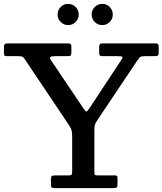

<svg xmlns="http://www.w3.org/2000/svg" viewBox="-22 -975 842 995"><path d="M242 -17V-46Q242 -59.5 246.5 -62.8Q251 -66 264 -66H332Q345 -66 348.5 -69.5Q352 -73 352 -86V-264.5Q352 -287 349.2 -298.5Q346.5 -310 338.5 -322L108.5 -665Q101 -677 95.5 -680.5Q90 -684 69 -684H16Q6 -684 2.2 -686.2Q-1.5 -688.5 -1.5 -698.5V-729Q-1.5 -742 2.2 -746Q6 -750 18.5 -750H329Q341 -750 344.5 -746.5Q348 -743 348 -730.5V-705Q348 -692 344.8 -688Q341.5 -684 328.5 -684H263.5Q243.5 -684 239 -679.2Q234.5 -674.5 242 -663.5L407.5 -417.5Q421.5 -396 426 -396.8Q430.5 -397.5 444.5 -418.5L605 -662Q615.5 -677.5 611.5 -680.8Q607.5 -684 583.5 -684H511Q499 -684 495.5 -687.2Q492 -690.5 492 -702V-728.5Q492 -742 495 -746Q498 -750 511 -750H783Q795 -750 797.8 -746Q800.5 -742 800.5 -730V-704Q800.5 -690 796.2 -687Q792 -684 778 -684H732Q707 -684 701.2 -677Q695.5 -670 686 -656L483.5 -354Q475 -341 471 -331.2Q467 -321.5 467 -298.5V-86.5Q467 -72 469.5 -69Q472 -66 487 -66H571Q580 -66 583.5 -63.8Q587 -61.5 587 -52.5V-20Q587 -5.5 581.5 -2.8Q576 0 563 0H264Q253 0 247.5 -2.5Q242 -5 242 -17ZM508 -845Q485 -845 469 -861Q453 -877 453 -899.5Q453 -922.5 469 -938.8Q485 -955 508 -955Q530.5 -955 546.5 -938.8Q562.5 -922.5 562.5 -899.5Q562.5 -877 546.5 -861Q530.5 -845 508 -845ZM331 -845Q308.5 -845 292.5 -861Q276.5 -877 276.5 -899.5Q276.5 -922.5 292.5 -938.8Q308.5 -955 331 -955Q354 -955 370 -938.8Q386 -922.5 386 -899.5Q386 -877 370 -861Q354 -845 331 -845Z"/></svg>

Font: Besley* Medium
Style: Regular
Weight: 500
Designer: Owen Earl
Foundry: indestructible type*
Version: Version 3.000; ttfautohint (v1.8.3)